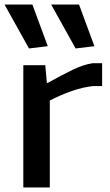

<svg xmlns="http://www.w3.org/2000/svg" viewBox="-27 -828 484 848"><path d="M101 -614 -7 -808H116L184 -624ZM307 -614 199 -808H322L390 -624ZM76 -540H173L180 -462H184Q247 -497 294.5 -520Q342 -543 383 -549H424V-448H385Q338 -443 288.5 -425.5Q239 -408 193 -384V0H76Z"/></svg>

Font: Encode Sans Wide
Style: Medium
Weight: 500
Designer: Pablo Impallari, Andres Torresi
Foundry: Pablo Impallari, Andres Torresi
Version: Version 1.000; ttfautohint (v1.00) -l 8 -r 50 -G 200 -x 14 -